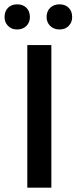

<svg xmlns="http://www.w3.org/2000/svg" viewBox="-20 -866 363 886"><path d="M106 0V-658H217V0ZM59 -730Q33 -730 17 -746.5Q1 -763 1 -787Q1 -814 17 -830Q33 -846 59 -846Q86 -846 102 -830Q118 -814 118 -787Q118 -763 102 -746.5Q86 -730 59 -730ZM255 -730Q228 -730 211.5 -746.5Q195 -763 195 -787Q195 -814 211.5 -830Q228 -846 255 -846Q281 -846 297 -830Q313 -814 313 -787Q313 -763 297 -746.5Q281 -730 255 -730Z"/></svg>

Font: Ysabeau Office SemiBold
Style: Regular
Weight: 600
Designer: Christian Thalmann (Catharsis Fonts)
Version: Version 2.001;gftools[0.9.30]; featfreeze: tnum,lnum,ss02